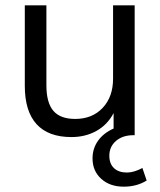

<svg xmlns="http://www.w3.org/2000/svg" viewBox="-20 -507 601 720"><path d="M530 170Q493 193 444 193Q392 193 359.5 163.5Q327 134 327 87Q327 50 347.5 21Q368 -8 406 -25V-83Q383 -39 341.5 -16Q300 7 248 7Q161 7 117 -41.5Q73 -90 73 -185V-487H154V-187Q154 -122 180 -91.5Q206 -61 262 -61Q326 -61 365 -102.5Q404 -144 404 -212V-487H485V0H480Q440 0 415 21.5Q390 43 390 77Q390 107 407.5 123.5Q425 140 456 140Q482 140 514 123Z"/></svg>

Font: wassup Sans
Style: Regular
Weight: 400
Version: Version 2.001